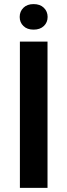

<svg xmlns="http://www.w3.org/2000/svg" viewBox="-20 -913 328 933"><path d="M210.9 -710.9V0H76.7V-710.9ZM75.7 -830.6Q75.7 -857.4 93.8 -875.2Q111.8 -893.1 143.1 -893.1Q174.8 -893.1 193.1 -875.2Q211.4 -857.4 211.4 -830.6Q211.4 -804.2 193.1 -786.6Q174.8 -769 143.1 -769Q111.8 -769 93.8 -786.6Q75.7 -804.2 75.7 -830.6Z"/></svg>

Font: Vazirmatn UI FD SemiBold
Style: Regular
Weight: 600
Designer: Saber Rastikerdar
Foundry: Saber Rastikerdar
Version: Version 33.003